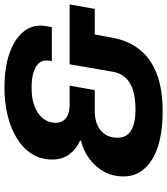

<svg xmlns="http://www.w3.org/2000/svg" viewBox="36 -775 751 863"><g transform="rotate(-90 411.5 -343.5)"><path d="M343 12Q247 12 182 -10Q117 -32 83.5 -71.5Q50 -111 50 -163Q50 -213 71.5 -251.5Q93 -290 129 -317Q165 -344 210 -355L211 -359Q174 -375 150 -406.5Q126 -438 126 -483Q126 -537 152 -577Q178 -617 223.5 -644.5Q269 -672 327 -685.5Q385 -699 449 -699Q536 -699 598.5 -678Q661 -657 694.5 -620.5Q728 -584 728 -536Q728 -529 726.5 -517Q725 -505 721 -486H568Q571 -498 571 -503.5Q571 -509 571 -512Q571 -532 557 -546.5Q543 -561 516 -569Q489 -577 447 -577Q409 -577 380 -568.5Q351 -560 331.5 -545.5Q312 -531 301.5 -511.5Q291 -492 291 -469Q291 -448 301.5 -433.5Q312 -419 330.5 -412.5Q349 -406 371 -406H458L438 -293H340Q318 -293 297 -287Q276 -281 259.5 -268.5Q243 -256 233.5 -236.5Q224 -217 224 -189Q224 -164 237.5 -146.5Q251 -129 279 -119.5Q307 -110 351 -110Q406 -110 441.5 -122.5Q477 -135 496 -157.5Q515 -180 520 -209L554 -406H823L803 -293H688L673 -212Q661 -144 622 -93.5Q583 -43 514 -15.5Q445 12 343 12Z"/></g></svg>

Font: Archivo SemiBold ExtraBold
Style: Italic
Weight: 800
Italic angle: -10°
Version: Version 2.001